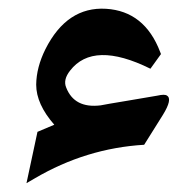

<svg xmlns="http://www.w3.org/2000/svg" viewBox="-20 -413 435 435"><path d="M349.1 -152.8 306.6 -85Q174.8 -77.1 58.6 -8.8L40 2L64.9 -114.3Q74.7 -118.7 103 -130.4Q62 -177.2 62 -221.2Q62.5 -260.7 83 -301.8Q131.8 -398.4 220.2 -393.1Q307.6 -387.7 342.8 -295.4L344.7 -290.5L320.8 -257.3Q191.4 -321.3 138.7 -252.9Q122.6 -232.4 129.9 -214.8Q148.4 -167 208 -174.3Q217.3 -176.3 270.5 -185.1Q335.4 -195.8 336.4 -196.3Q353.5 -200.2 358.4 -196.3Q371.1 -188.5 349.1 -152.8Z"/></svg>

Font: DimaBanoo
Style: Bold
Weight: 800
Designer: R.Balvardi
Foundry: R.Balvardi
Version: Version 1.0.0-alpha3